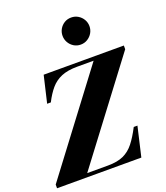

<svg xmlns="http://www.w3.org/2000/svg" viewBox="-236 -1172 1117 1294"><g transform="rotate(-20 322.0 -524.5)"><path d="M-53.5 0V-26.5L472 -723.5H354.5Q286 -723.5 240.5 -704.5Q195 -685.5 163.5 -648.5Q132 -611.5 105 -558H78.5L123.5 -750H698.5V-723.5L172.5 -26.5H320.5Q389 -26.5 432.8 -46.5Q476.5 -66.5 508.8 -107.5Q541 -148.5 573.5 -211.5H600L551 0ZM428.5 -855Q401 -855 379.2 -868.8Q357.5 -882.5 345 -904.5Q332.5 -926.5 332.5 -952.5Q332.5 -978 345 -1000Q357.5 -1022 379.2 -1035.5Q401 -1049 428.5 -1049Q456 -1049 478 -1035.5Q500 -1022 512.8 -1000Q525.5 -978 525.5 -952.5Q525.5 -926.5 512.8 -904.5Q500 -882.5 478 -868.8Q456 -855 428.5 -855Z"/></g></svg>

Font: Bodoni Moda 9pt ExtraBold
Style: Italic
Weight: 800
Italic angle: -13°
Designer: Owen Earl
Foundry: indestructible type
Version: Version 2.004